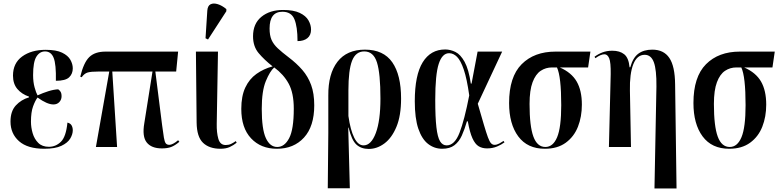

<svg xmlns="http://www.w3.org/2000/svg" viewBox="-20 -826 4385 1079"><path d="M229 10Q135 10 87 -32.5Q39 -75 39 -143Q39 -201 69 -233.5Q99 -266 143 -279V-283Q102 -297 77.5 -326Q53 -355 53 -401Q53 -471 104.5 -508.5Q156 -546 237 -546Q296 -546 329 -530Q362 -514 375.5 -490Q389 -466 389 -442Q389 -411 368.5 -391.5Q348 -372 294 -372Q296 -465 281.5 -501Q267 -537 233 -537Q203 -537 184.5 -507.5Q166 -478 166 -404Q166 -365 174.5 -334.5Q183 -304 191 -290Q222 -304 252 -313.5Q282 -323 307 -324Q314 -320 320 -311Q326 -302 326 -285Q326 -266 313.5 -252.5Q301 -239 280 -239Q245 -239 191 -278Q178 -261 166 -228.5Q154 -196 154 -142Q154 -110 163.5 -77.5Q173 -45 195 -23Q217 -1 255 -1Q293 -1 322 -29Q351 -57 359 -137Q376 -133 382.5 -121Q389 -109 389 -94Q389 -71 374.5 -47Q360 -23 325 -6.5Q290 10 229 10Z M519 0 594 -424H535Q491 -424 472.5 -418.5Q454 -413 439 -392L431 -395Q450 -474 481.5 -505Q513 -536 573 -536H981L970 -424H853L891 -123Q897 -77 901 -53Q905 -29 911.5 -20.5Q918 -12 932 -12Q940 -12 953 -18.5Q966 -25 981 -38L988 -29Q963 -8 942 0Q921 8 890 8Q831 8 804.5 -25.5Q778 -59 791 -134L837 -424H611L638 0Z M1219 10Q1156 10 1121 -23.5Q1086 -57 1085 -137L1081 -536H1205L1198 -130Q1197 -81 1207 -46Q1217 -11 1248 -11Q1265 -11 1278 -17Q1291 -23 1305 -33L1310 -24Q1293 -10 1271.5 0Q1250 10 1219 10ZM1149 -604 1135 -611 1145 -766Q1147 -794 1163.5 -802Q1180 -810 1204 -802.5Q1228 -795 1252 -775V-763Z M1536 10Q1446 10 1391 -48.5Q1336 -107 1336 -214Q1336 -286 1358.5 -334Q1381 -382 1421 -410.5Q1461 -439 1512 -453Q1465 -490 1433.5 -527.5Q1402 -565 1402 -622Q1402 -693 1449 -731.5Q1496 -770 1571 -770Q1630 -770 1664.5 -753.5Q1699 -737 1713.5 -711.5Q1728 -686 1728 -660Q1728 -628 1707.5 -611.5Q1687 -595 1652 -595Q1652 -676 1634.5 -718Q1617 -760 1567 -760Q1495 -760 1495 -666Q1495 -627 1506 -602Q1517 -577 1541 -554.5Q1565 -532 1602 -504Q1647 -470 1679 -433Q1711 -396 1728.5 -348.5Q1746 -301 1746 -234Q1746 -116 1688.5 -53Q1631 10 1536 10ZM1538 0Q1579 0 1605 -49.5Q1631 -99 1631 -215Q1631 -303 1602.5 -355.5Q1574 -408 1521 -447Q1497 -426 1474 -370.5Q1451 -315 1451 -214Q1451 -100 1474 -50Q1497 0 1538 0Z M1822 232 1825 -78V-289Q1824 -411 1876.5 -479Q1929 -547 2031 -547Q2135 -547 2184.5 -476Q2234 -405 2234 -272Q2234 -176 2208 -113.5Q2182 -51 2140.5 -20Q2099 11 2052 11Q2010 11 1983 -13.5Q1956 -38 1939 -109H1937L1946 232ZM2023 -9Q2066 -9 2092 -78.5Q2118 -148 2118 -272Q2118 -413 2098.5 -475Q2079 -537 2027 -537Q1979 -537 1958.5 -484.5Q1938 -432 1938 -318V-174Q1949 -96 1970.5 -52.5Q1992 -9 2023 -9Z M2465 10Q2421 10 2386 -17Q2351 -44 2331 -102.5Q2311 -161 2311 -257Q2311 -404 2355.5 -476Q2400 -548 2482 -548Q2511 -548 2539.5 -534Q2568 -520 2591 -478.5Q2614 -437 2626 -356H2630L2664 -536H2802L2665 -243Q2686 -170 2699.5 -124.5Q2713 -79 2722 -54.5Q2731 -30 2739.5 -21Q2748 -12 2759 -12Q2772 -12 2786 -19.5Q2800 -27 2810 -34L2815 -26Q2798 -13 2773 -2.5Q2748 8 2717 8Q2690 8 2670 -4Q2650 -16 2635 -49Q2620 -82 2609 -144H2604Q2591 -99 2575.5 -64.5Q2560 -30 2534 -10Q2508 10 2465 10ZM2490 -9Q2535 -9 2562.5 -80Q2590 -151 2617 -290Q2604 -383 2586.5 -434.5Q2569 -486 2548.5 -506.5Q2528 -527 2504 -527Q2465 -527 2445.5 -467Q2426 -407 2426 -265Q2426 -167 2432.5 -111Q2439 -55 2453 -32Q2467 -9 2490 -9Z M3042 10Q2944 10 2892.5 -59.5Q2841 -129 2841 -247Q2841 -394 2911.5 -465Q2982 -536 3102 -536H3298L3285 -447H3126Q3192 -418 3221 -367.5Q3250 -317 3250 -238Q3250 -170 3228 -114Q3206 -58 3159.5 -24Q3113 10 3042 10ZM3045 0Q3088 0 3111 -55Q3134 -110 3134 -235Q3134 -396 3110 -447H3082Q3047 -447 3018.5 -428Q2990 -409 2973 -364Q2956 -319 2956 -242Q2956 -117 2977.5 -58.5Q2999 0 3045 0Z M3658 233 3669 -340Q3670 -434 3654.5 -476Q3639 -518 3603 -518Q3560 -518 3539 -465Q3518 -412 3520 -316L3526 0H3402L3412 -409Q3413 -476 3403.5 -498.5Q3394 -521 3377 -521Q3356 -521 3326 -499L3321 -507Q3341 -522 3365.5 -531.5Q3390 -541 3421 -541Q3463 -541 3488 -521Q3513 -501 3518 -448H3522Q3537 -502 3567.5 -524.5Q3598 -547 3646 -547Q3710 -547 3741.5 -500.5Q3773 -454 3774 -352L3782 233Z M4078 10Q3980 10 3928.5 -59.5Q3877 -129 3877 -247Q3877 -394 3947.5 -465Q4018 -536 4138 -536H4334L4321 -447H4162Q4228 -418 4257 -367.5Q4286 -317 4286 -238Q4286 -170 4264 -114Q4242 -58 4195.5 -24Q4149 10 4078 10ZM4081 0Q4124 0 4147 -55Q4170 -110 4170 -235Q4170 -396 4146 -447H4118Q4083 -447 4054.5 -428Q4026 -409 4009 -364Q3992 -319 3992 -242Q3992 -117 4013.5 -58.5Q4035 0 4081 0Z"/></svg>

Font: Noto Serif Display ExtraCondensed SemiBold
Style: Regular
Weight: 600
Width: 2
Designer: Monotype Design Team
Foundry: Monotype Imaging Inc.
Version: Version 2.009